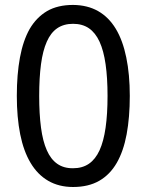

<svg xmlns="http://www.w3.org/2000/svg" viewBox="-20 -745 591 775"><path d="M145.5 -230Q152.8 -174.8 168.9 -138.7Q184.6 -102.5 210.9 -84Q237.3 -65.4 274.9 -65.9Q312.5 -65.9 338.9 -84Q365.2 -102.1 381.8 -138.2Q398.4 -174.8 406.2 -229.5Q414.1 -284.2 414.1 -357.9Q414.1 -431.2 406.2 -485.8Q398.4 -540.5 381.8 -576.7Q365.2 -612.8 338.9 -630.9Q312.5 -648.9 274.9 -648.9Q237.3 -648.9 210.9 -630.9Q184.6 -612.8 168.9 -576.7Q152.8 -540.5 145.5 -485.8Q138.2 -431.2 138.2 -357.9Q138.2 -284.7 145.5 -230ZM503.9 -357.9Q503.9 -271.5 491.2 -203.1Q478.5 -134.8 451.2 -87.4Q423.8 -40 380.4 -15.1Q336.9 9.8 274.9 9.8Q217.8 9.8 174.8 -15.1Q131.8 -40 103.5 -87.4Q75.2 -134.8 61.5 -203.1Q47.9 -271.5 47.9 -357.9Q47.9 -444.3 60.5 -512.7Q73.2 -581.1 99.6 -627.9Q127 -674.8 169.9 -700.2Q212.9 -725.1 274.9 -725.1Q333 -724.6 376 -700.2Q418.9 -675.8 447.3 -628.9Q475.6 -582 489.7 -513.2Q503.9 -444.8 503.9 -357.9Z"/></svg>

Font: NotoSans
Style: Regular
Weight: 400
Designer: Monotype Design team
Foundry: Monotype Imaging Inc.
Version: Version 1.04; ttfautohint (v1.4.1)